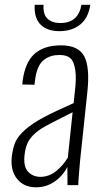

<svg xmlns="http://www.w3.org/2000/svg" viewBox="-20 -778 419 807"><path d="M230 -647Q178.2 -647 150.4 -674.8Q122.6 -702.6 126 -757.8H163.1Q160.2 -717.8 179.7 -699.5Q199.2 -681.2 233.4 -681.2Q309.1 -681.2 322.3 -757.8H359.4Q351.6 -702.6 316.9 -674.8Q282.2 -647 230 -647ZM149.9 -34.7Q184.6 -34.7 214.4 -57.6Q244.1 -80.6 265.1 -115.7L285.2 -306.2Q180.7 -254.4 152.8 -236.8Q108.9 -208 94.7 -173.8Q85.9 -153.8 83 -124.5Q78.1 -77.6 98.1 -56.2Q118.2 -34.7 149.9 -34.7ZM132.3 9.3Q80.1 9.3 52 -25.9Q23.9 -61 29.3 -117.2Q33.7 -155.8 44.9 -181.4Q56.2 -207 86.4 -233.4Q116.7 -259.8 162.4 -284.2Q208 -308.6 289.6 -344.7L293.9 -386.2Q301.8 -448.2 296.4 -483.9Q291 -519.5 275.9 -533.2Q260.7 -546.9 230.5 -546.9Q211.4 -546.9 196 -542.5Q180.7 -538.1 165.5 -527.1Q150.4 -516.1 140.4 -493.4Q130.4 -470.7 127 -438L125 -421.9L73.7 -422.9Q73.7 -423.8 74.5 -430.7Q75.2 -437.5 75.2 -438.5Q85.9 -517.6 126 -552.5Q166 -587.4 236.8 -587.4Q309.1 -587.4 333.7 -542Q358.4 -496.6 347.2 -391.6L316.4 -100.6Q308.6 -15.1 309.1 0H263.7Q263.2 -65.4 263.2 -76.7Q244.6 -39.1 209.5 -14.9Q174.3 9.3 132.3 9.3Z"/></svg>

Font: Oswald
Style: Extra-Light
Weight: 200
Designer: Vernon Adams
Foundry: Vernon Adams
Version: 3.0; ttfautohint (v0.94.23-7a4d-dirty) -l 8 -r 50 -G 200 -x 